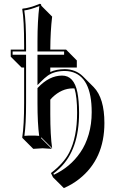

<svg xmlns="http://www.w3.org/2000/svg" viewBox="-20 -718 616 1003"><path d="M106 -481Q106 -614.3 96.2 -669.9L98.1 -672.9Q131.3 -675.3 184.6 -696.8Q186.5 -697.3 187 -698.2Q191.4 -697.8 193.8 -695.8Q195.8 -692.4 195.8 -688L252.4 -631.3Q243.2 -554.7 242.7 -459H325.2L381.3 -402.3V-365.2H242.7V-341.8Q273.4 -356.4 318.8 -356.9Q375.5 -356 412.6 -319.8L469.2 -263.2Q525.4 -205.6 525.4 -75.2Q525.4 112.8 394 216.8Q356.9 246.1 313.5 264.6L256.8 208L246.1 186Q312.5 135.3 341.3 79.6Q382.8 -1.5 382.8 -128.9Q382.8 -211.9 369.1 -255.9Q364.3 -256.3 360.4 -256.3Q302.2 -256.3 252.9 -208.5Q247.1 -202.6 242.7 -197.3V-123.5Q242.7 -10.3 252.4 56.6L195.8 0L193.8 2.9L250.5 59.6Q248.5 59.6 202.6 56.6L153.8 59.6L97.2 2.9L96.2 0Q106 -64 106 -180.2V-365.2H92.8L36.1 -421.9V-459H106ZM116.2 -481V-449.2H45.9V-432.1H116.2V-180.2Q116.2 -68.8 107.4 -8.3Q124.5 -9.8 146 -9.8Q168.5 -9.8 184.6 -8.3Q175.8 -72.8 175.8 -180.2V-257.8L178.7 -260.7Q237.3 -322.8 304.2 -323.2Q366.7 -323.2 384.3 -235.4Q392.6 -192.9 393.1 -128.9Q393.1 64 292.5 160.2Q277.8 174.3 258.8 189L261.7 194.8Q303.2 175.3 337.9 146.5Q372.6 117.7 400.1 77.6Q427.7 37.6 443.4 -16.1Q459 -69.8 459 -131.8Q459 -318.8 349.6 -343.8Q334.5 -347.2 318.8 -347.2Q264.2 -347.2 229.5 -322.8Q211.9 -310.1 193.4 -291L175.8 -273.4V-432.1H314.9V-449.2H175.8V-501Q175.8 -608.4 185.5 -686.5Q137.7 -667 106.9 -663.6Q116.2 -605.5 116.2 -481Z"/></svg>

Font: Linux Biolinum Shadow O
Style: Regular
Weight: 400
Designer: Philipp H. Poll
Foundry: Philipp H. Poll
Version: Version 1.0.4